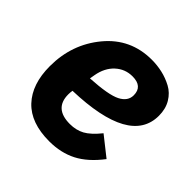

<svg xmlns="http://www.w3.org/2000/svg" viewBox="-147 -667 809 809"><g transform="rotate(45 257.5 -262.5)"><path d="M253 12Q143 12 87 -47.5Q31 -107 31 -214Q31 -345 110.5 -441Q190 -537 316 -537Q348 -537 379 -530Q410 -523 439 -507.5Q468 -492 486 -462Q504 -432 504 -391Q504 -218 172 -208Q170 -196 170 -185Q170 -101 263 -101Q300 -101 328.5 -116.5Q357 -132 391 -174L477 -106Q429 -43 375.5 -15.5Q322 12 253 12ZM308 -430Q264 -430 232 -400.5Q200 -371 191 -320L187 -297Q292 -303 330 -322.5Q368 -342 368 -377Q368 -430 308 -430Z"/></g></svg>

Font: Aneliza
Style: Bold Italic
Weight: 700
Italic angle: -11.31°
Designer: Mike Abbink, Paul van der Laan, Pieter van Rosmalen
Foundry: Bold Monday
Version: Version 3.0